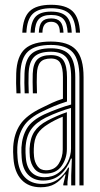

<svg xmlns="http://www.w3.org/2000/svg" viewBox="-20 -783 422 811"><path d="M315.5 0V-457Q315.5 -530 287.5 -561.6Q259.5 -593.2 195 -593.2Q128.2 -593.2 98.2 -565.4Q68.2 -537.5 66 -473Q64.5 -432.5 66.8 -388.8H49.5Q48.2 -411 48 -431.8Q47.8 -452.5 48.5 -473.8Q51.2 -545.5 85.4 -576.5Q119.5 -607.5 195 -607.5Q269 -607.5 301 -572.6Q333 -537.8 333 -457V0ZM280.8 0V-42L283.5 -113.2H279.8Q265.2 -73 236.2 -46.6Q207.2 -20.2 162 -20.5Q122.8 -20.5 98.8 -45Q74.8 -69.5 71.5 -117Q70.8 -129 70.4 -139.6Q70 -150.2 70.5 -160.2Q73.5 -207.8 94.2 -241.5Q115 -275.2 167 -299.8Q196.2 -313 226.9 -324.2Q257.5 -335.5 280.5 -341.5V-457Q280.5 -514.8 260.8 -539.6Q241 -564.5 195 -564.5Q146.5 -564.5 124.5 -543Q102.5 -521.5 100.8 -472Q99.5 -432.8 101.5 -388.8H84.2Q82 -434.5 83.5 -472.5Q85.5 -529.5 111.4 -554.2Q137.2 -579 195 -579Q250.2 -579 274.1 -550.8Q298 -522.5 298 -457V0ZM152 8Q100.5 8 70.8 -23.8Q41 -55.5 36.8 -114.2Q34.5 -143.5 35.8 -163.2Q39.2 -218.5 65.5 -257.5Q91.8 -296.5 154.8 -326.8Q181 -339.8 200.4 -348.8Q219.8 -357.8 245.8 -366V-457.2Q245.8 -495.8 235.2 -515.8Q224.8 -535.8 195 -535.8Q163.5 -535.8 150.1 -520Q136.8 -504.2 135.8 -470Q135.2 -456.8 135.2 -435.9Q135.2 -415 136.2 -388.8H118.8Q117.8 -417 117.8 -436.4Q117.8 -455.8 118.2 -471.5Q119.8 -514.5 138.1 -532.4Q156.5 -550.2 195 -550.2Q233.8 -550.2 248.4 -527.1Q263 -504 263 -457.2V-354.2Q233.8 -345.2 209.1 -334.9Q184.5 -324.5 160.8 -313Q103 -285.8 79.8 -249.2Q56.5 -212.8 53.2 -161.8Q52.5 -150.8 52.9 -139.5Q53.2 -128.2 54.2 -115.8Q58 -62.5 84.8 -34.4Q111.5 -6.2 157.2 -6.2Q197.8 -6.2 225 -25.8Q252.2 -45.2 268 -75H271.8L265 -14.5V0H247.5L247.2 -4.2L257.2 -46.2H254Q235.5 -20.2 211.5 -6.1Q187.5 8 152 8ZM167.8 -34.5Q202 -34.5 227.1 -52.9Q252.2 -71.2 266.1 -99.1Q280 -127 280 -155.2V-327Q256.2 -320.5 227.9 -309.8Q199.5 -299 173.2 -286.2Q131.5 -265.2 110.8 -235.6Q90 -206 87.8 -157Q87.2 -146.8 87.8 -137.4Q88.2 -128 89 -118.5Q91.8 -77 112.5 -55.8Q133.2 -34.5 167.8 -34.5ZM171.8 -49.8Q142.2 -49.8 126 -69.6Q109.8 -89.5 106.2 -119.8Q104.5 -140.8 105 -155.8Q107.2 -199.5 124.8 -226.4Q142.2 -253.2 179.2 -273Q197 -282.5 219.1 -292.2Q241.2 -302 262.5 -309.2V-153.5Q262.5 -113.8 240.1 -81.8Q217.8 -49.8 171.8 -49.8ZM174.2 -63.8Q210.2 -63.8 227.6 -90.8Q245 -117.8 245 -152.2V-290Q209.8 -275.5 185 -259.8Q152.8 -240.5 138.2 -217.5Q123.8 -194.5 122.8 -155.8Q122.5 -147.8 122.6 -139.1Q122.8 -130.5 123.8 -121.5Q126 -98 138.4 -80.9Q150.8 -63.8 174.2 -63.8ZM196 -762.8Q133.2 -762.8 105 -735.4Q76.8 -708 74.2 -645H91.5Q93.8 -700.5 118.1 -724.4Q142.5 -748.2 196 -748.2Q249.5 -748.2 273.8 -724.4Q298 -700.5 300.5 -645H318Q315 -708 286.8 -735.4Q258.5 -762.8 196 -762.8ZM196 -734Q151.2 -734 131.1 -713.4Q111 -692.8 109 -645H126.5Q128 -685 144.1 -702.4Q160.2 -719.8 196 -719.8Q231.8 -719.8 247.9 -702.4Q264 -685 265.8 -645H283Q281 -692.8 260.8 -713.4Q240.5 -734 196 -734ZM196 -705.2Q169.2 -705.2 157.1 -691.2Q145 -677.2 144 -645H159.2Q159.5 -691 196 -691Q233 -691 232.8 -645H248.2Q247 -677.2 234.9 -691.2Q222.8 -705.2 196 -705.2Z"/></svg>

Font: Big Shoulders Inline Display SemiBold
Style: Regular
Weight: 600
Designer: Patric King
Foundry: XO Type Co
Version: Version 1.000